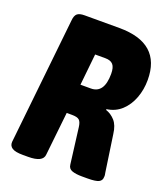

<svg xmlns="http://www.w3.org/2000/svg" viewBox="-130 -791 769 885"><g transform="rotate(20 254.0 -349.0)"><path d="M85 2Q48 2 32.5 -8Q17 -18 18 -37L84 -658Q86 -681 96.5 -690.5Q107 -700 133 -700H303Q508 -700 508 -519Q508 -472 492.5 -430.5Q477 -389 447.5 -361.5Q418 -334 375 -328V-324Q400 -316 419.5 -294.5Q439 -273 444 -231L470 -53Q471 -47 472 -41.5Q473 -36 472 -30Q472 -13 457 -5.5Q442 2 402 2H375Q345 2 326.5 -4.5Q308 -11 306 -31L284 -205Q281 -231 271 -240Q261 -249 235 -249H209L186 -36Q183 2 111 2ZM224 -393H275Q340 -393 340 -488Q340 -520 328 -533.5Q316 -547 290 -547H240Z"/></g></svg>

Font: Asap Condensed Condensed ExtraBold
Style: Italic
Weight: 800
Width: 3
Italic angle: -6°
Designer: Pablo Cosgaya
Foundry: Omnibus-Type
Version: Version 3.001; ttfautohint (v1.8.4.7-5d5b)